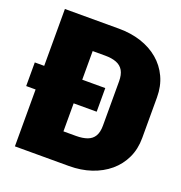

<svg xmlns="http://www.w3.org/2000/svg" viewBox="-125 -794 850 901"><g transform="rotate(20 300.0 -343.0)"><path d="M47 0V-686H317Q377 -686 427.5 -669.5Q478 -653 515.5 -621.5Q553 -590 574 -545Q595 -500 595 -444V-241Q595 -186 574 -141.5Q553 -97 515.5 -65.5Q478 -34 427.5 -17Q377 0 317 0ZM237 -144H300Q333 -144 356 -152.5Q379 -161 390.5 -180.5Q402 -200 402 -233V-454Q402 -487 390.5 -507Q379 -527 356 -536Q333 -545 300 -545H237ZM0 -284V-402H352V-284Z"/></g></svg>

Font: Chivo Mono ExtraBold
Style: Regular
Weight: 800
Monospace: yes
Designer: Hector Gatti
Foundry: Omnibus-Type
Version: Version 1.008